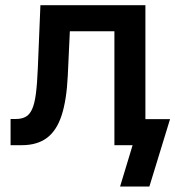

<svg xmlns="http://www.w3.org/2000/svg" viewBox="-20 -549 663 726"><path d="M20 0V-99.1H40Q62 -99.1 76.9 -107.2Q91.8 -115.2 101.3 -136Q110.8 -156.7 115.7 -194.3Q120.6 -231.9 123 -290.5L132.8 -529.3H529.8V0H412.6V-430.7H244.1L236.3 -262.7Q231.9 -170.9 213.1 -113Q194.3 -55.2 157.5 -27.6Q120.6 0 62 0ZM434.1 156.2 481.4 0H445.8V-98.6H623L544.9 156.2Z"/></svg>

Font: Inter Cardless Tabular Medium
Style: Regular
Weight: 500
Designer: Rasmus Andersson
Foundry: rsms
Version: Version 4.000;git-4fc901f